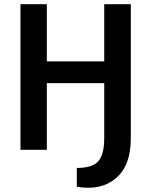

<svg xmlns="http://www.w3.org/2000/svg" viewBox="-20 -710 718 910"><path d="M474 -690H600V-53Q600 75 529 135Q458 195 344 175V86Q419 86 446.5 53.5Q474 21 474 -55V-316H202V0H77V-690H202V-419H474Z"/></svg>

Font: Exo 2 Semi Bold
Style: Regular
Weight: 600
Designer: Natanael Gama
Version: Version 1.001;PS 001.001;hotconv 1.0.88;makeotf.lib2.5.64775